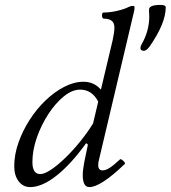

<svg xmlns="http://www.w3.org/2000/svg" viewBox="-20 -749 695 782"><path d="M103 13Q74 13 56 -10.5Q38 -34 38 -72Q38 -119 55 -167.5Q72 -216 100.5 -260.5Q129 -305 165.5 -340Q202 -375 242 -395.5Q282 -416 320 -416Q363 -416 391 -384L439 -586Q446 -618 446 -637Q446 -673 403 -673Q396 -673 395.5 -685.5Q395 -698 402 -698Q427 -698 456 -704.5Q485 -711 505 -721Q512 -725 522 -725Q528 -725 528 -719Q528 -715 527 -707L384 -102Q380 -88 380 -77Q380 -55 398 -55Q410 -55 426 -65Q442 -75 469 -100Q472 -103 482 -94Q492 -85 488 -81Q390 13 344 13Q317 13 317 -36Q317 -56 323.5 -90Q330 -124 338 -160L331 -166Q269 -80 210 -33.5Q151 13 103 13ZM144 -40Q161 -40 188 -58Q215 -76 246 -106Q277 -136 306.5 -172.5Q336 -209 359 -246L380 -335Q355 -384 306 -384Q274 -384 240 -356.5Q206 -329 177 -284.5Q148 -240 130 -188.5Q112 -137 112 -89Q112 -40 144 -40ZM566 -542Q561 -542 556.5 -544.5Q552 -547 552 -554Q552 -560 557 -569Q573 -597 580.5 -625.5Q588 -654 588 -682Q588 -689 587.5 -693.5Q587 -698 587 -702V-710Q587 -729 634 -729Q655 -729 655 -719Q655 -654 589 -559Q576 -542 566 -542Z"/></svg>

Font: Junicode SmExp
Style: Italic
Weight: 400
Width: 6
Italic angle: -11°
Designer: Peter S. Baker
Version: Version 2.205; ttfautohint (v1.8.4)